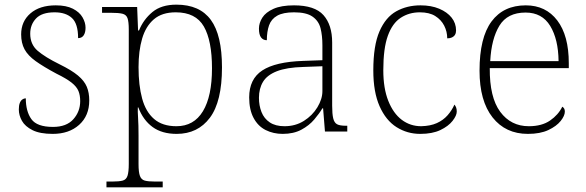

<svg xmlns="http://www.w3.org/2000/svg" viewBox="-20 -566 2520 826"><path d="M207 10Q152 10 120 -6Q88 -22 74.5 -46Q61 -70 61 -95Q61 -112 65 -122.5Q69 -133 76 -138Q83 -143 91 -143Q91 -87 115 -53.5Q139 -20 208 -20Q266 -20 295.5 -53Q325 -86 325 -131Q325 -156 317.5 -174.5Q310 -193 288 -210.5Q266 -228 223 -249Q167 -279 133.5 -303Q100 -327 85.5 -354Q71 -381 71 -418Q71 -474 111 -508.5Q151 -543 220 -543Q265 -543 293.5 -528.5Q322 -514 335 -491.5Q348 -469 348 -447Q348 -426 340 -414Q332 -402 316 -402Q316 -464 289.5 -488.5Q263 -513 215 -513Q160 -513 135 -486.5Q110 -460 110 -421Q110 -375 142 -347.5Q174 -320 237 -289Q288 -264 315.5 -241Q343 -218 353.5 -192.5Q364 -167 364 -134Q364 -68 320.5 -29Q277 10 207 10Z M438 240V215H464Q492 215 507.5 211Q523 207 528.5 190.5Q534 174 534 139V-439Q534 -473 528.5 -488Q523 -503 506.5 -507Q490 -511 456 -511H419V-536H570L574 -435H578Q597 -482 635.5 -514Q674 -546 739 -546Q839 -546 887 -480.5Q935 -415 935 -276Q935 -129 883 -59.5Q831 10 740 10Q677 10 636.5 -19.5Q596 -49 575 -104H573Q572 -88 574 -59Q576 -30 576 18V140Q576 175 582 191Q588 207 603 211Q618 215 646 215H680V240ZM739 -23Q814 -23 853 -87.5Q892 -152 892 -272Q892 -391 857 -452Q822 -513 736 -513Q677 -513 642 -483Q607 -453 591.5 -400Q576 -347 576 -277Q576 -199 591.5 -142Q607 -85 643 -54Q679 -23 739 -23Z M1196 10Q1156 10 1123 -6.5Q1090 -23 1071 -58.5Q1052 -94 1052 -147Q1052 -226 1108.5 -263Q1165 -300 1284 -304L1367 -307V-371Q1367 -413 1359 -444.5Q1351 -476 1324.5 -494.5Q1298 -513 1245 -513Q1198 -513 1172.5 -498.5Q1147 -484 1137.5 -457Q1128 -430 1128 -393Q1112 -393 1103 -405Q1094 -417 1094 -443Q1094 -467 1108.5 -490Q1123 -513 1156.5 -528Q1190 -543 1245 -543Q1334 -543 1371.5 -501Q1409 -459 1409 -383V-111Q1409 -76 1413.5 -57Q1418 -38 1430 -31.5Q1442 -25 1468 -25H1474V0H1378L1370 -100H1367Q1354 -78 1332 -52Q1310 -26 1276.5 -8Q1243 10 1196 10ZM1204 -23Q1251 -23 1287.5 -46Q1324 -69 1345.5 -104.5Q1367 -140 1367 -174V-281L1286 -278Q1213 -276 1171 -259.5Q1129 -243 1111.5 -214Q1094 -185 1094 -145Q1094 -112 1105 -84Q1116 -56 1140.5 -39.5Q1165 -23 1204 -23Z M1788 10Q1732 10 1686 -19Q1640 -48 1613 -109Q1586 -170 1586 -263Q1586 -370 1612.5 -431Q1639 -492 1685 -517.5Q1731 -543 1789 -543Q1835 -543 1869.5 -528.5Q1904 -514 1923 -490Q1942 -466 1942 -435Q1942 -424 1937.5 -416.5Q1933 -409 1924.5 -405Q1916 -401 1904 -401Q1904 -430 1891 -455.5Q1878 -481 1852.5 -497Q1827 -513 1786 -513Q1740 -513 1704 -489.5Q1668 -466 1648.5 -412Q1629 -358 1629 -264Q1629 -186 1650.5 -132Q1672 -78 1708.5 -50.5Q1745 -23 1792 -23Q1832 -24 1859.5 -36.5Q1887 -49 1905.5 -70Q1924 -91 1935 -116Q1940 -110 1942.5 -103Q1945 -96 1945 -86Q1945 -69 1927 -46Q1909 -23 1874.5 -6.5Q1840 10 1788 10Z M2251 10Q2155 10 2099 -61Q2043 -132 2043 -262Q2043 -404 2094.5 -473.5Q2146 -543 2242 -543Q2328 -543 2377.5 -478Q2427 -413 2427 -294V-273H2087Q2086 -147 2132 -85Q2178 -23 2255 -23Q2311 -23 2346.5 -47.5Q2382 -72 2399 -107Q2404 -104 2407 -99Q2410 -94 2410 -86Q2410 -68 2392 -45.5Q2374 -23 2339 -6.5Q2304 10 2251 10ZM2383 -303Q2382 -397 2347 -454.5Q2312 -512 2241 -512Q2163 -512 2128.5 -455.5Q2094 -399 2089 -303Z"/></svg>

Font: Noto Serif Hebrew ExtraLight
Style: Regular
Weight: 250
Version: Version 2.003